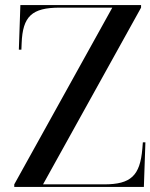

<svg xmlns="http://www.w3.org/2000/svg" viewBox="-20 -734 591 754"><path d="M36 0H545L551 -175H541L539 -150C530 -44 494 -10 389 -10H149L534 -704V-714H60L54 -539H64L65 -564C69 -670 105 -704 215 -704H421L36 -10Z"/></svg>

Font: Noto Serif Display
Style: Regular
Weight: 400
Designer: Monotype Design Team
Foundry: Monotype Imaging Inc.
Version: Version 2.009